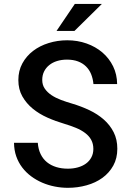

<svg xmlns="http://www.w3.org/2000/svg" viewBox="-20 -920 640 950"><path d="M441.9 -183.1Q441.9 -208.5 431.4 -227.8Q420.9 -247.1 401.6 -261.7Q382.3 -276.4 355.7 -287.4Q329.1 -298.3 297.9 -307.6Q255.9 -319.8 215.1 -337.9Q174.3 -356 142.3 -382.1Q110.4 -408.2 90.6 -443.1Q70.8 -478 70.8 -523.9Q70.8 -569.8 90.6 -606.2Q110.4 -642.6 143.6 -668Q176.8 -693.4 220.7 -707Q264.6 -720.7 312.5 -720.7Q363.8 -720.7 408.4 -704.8Q453.1 -689 486.6 -660.4Q520 -631.8 539.6 -592Q559.1 -552.2 559.6 -503.9H442.4Q439.9 -530.8 430.9 -553Q421.9 -575.2 405.5 -591.3Q389.2 -607.4 365.7 -616.2Q342.3 -625 311.5 -625Q285.2 -625 262.7 -618.2Q240.2 -611.3 223.9 -598.1Q207.5 -585 198.2 -566.4Q189 -547.9 189 -524.4Q189 -499.5 201.7 -481.2Q214.4 -462.9 234.9 -449.2Q255.4 -435.5 282 -425.5Q308.6 -415.5 337.4 -407.2Q381.8 -394 422.4 -374.8Q462.9 -355.5 493.7 -328.4Q524.4 -301.3 542.5 -265.6Q560.5 -230 560.5 -184.1Q560.5 -136.7 540.5 -100.6Q520.5 -64.5 486.8 -40Q453.1 -15.6 408.7 -3.2Q364.3 9.3 315.9 9.3Q283.2 9.3 251 2.9Q218.8 -3.4 189.2 -16.1Q159.7 -28.8 134.3 -47.6Q108.9 -66.4 90.1 -91.1Q71.3 -115.7 60.5 -146.2Q49.8 -176.8 49.3 -213.4H167Q169.4 -181.2 181.2 -157.2Q192.9 -133.3 212.4 -117.4Q231.9 -101.6 258.1 -93.5Q284.2 -85.4 315.9 -85.4Q342.3 -85.4 365.2 -91.8Q388.2 -98.1 405.3 -110.6Q422.4 -123 432.1 -141.4Q441.9 -159.7 441.9 -183.1ZM350.1 -900.4H483.9L348.6 -767.1H259.8Z"/></svg>

Font: Roboto Mono
Style: Regular
Weight: 500
Designer: Google
Version: Version 2.000986; 2015; ttfautohint (v1.3)